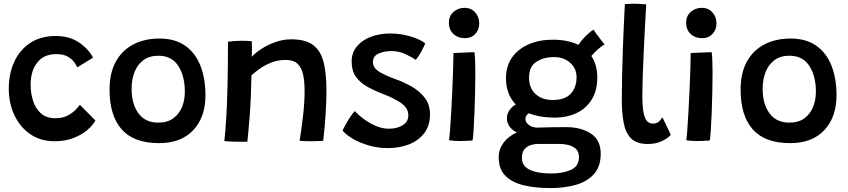

<svg xmlns="http://www.w3.org/2000/svg" viewBox="-20 -736 4445 1006"><path d="M480 -104.5Q466.5 -79.5 437.2 -54.5Q408 -29.5 364.8 -12.8Q321.5 4 266 4Q191.5 4 137.8 -33.5Q84 -71 55 -133.5Q26 -196 26 -270.5Q26 -350.5 55 -413Q84 -475.5 139 -511.5Q194 -547.5 272 -547.5Q342 -547.5 392 -514.8Q442 -482 467.5 -434L385 -383Q382 -390 371.2 -406.8Q360.5 -423.5 337.5 -438Q314.5 -452.5 274.5 -452.5Q209.5 -452.5 175 -408.2Q140.5 -364 140.5 -292.5Q140.5 -248.5 153 -208.2Q165.5 -168 194.2 -142.2Q223 -116.5 270.5 -116.5Q309 -116.5 336.5 -131.8Q364 -147 379.5 -164.2Q395 -181.5 398.5 -187Z M813.5 14Q681.5 14 617.8 -58Q554 -130 554 -266Q554 -353.5 586.8 -413Q619.5 -472.5 678.5 -503.2Q737.5 -534 816 -534Q897.5 -534 950.8 -496.2Q1004 -458.5 1030.2 -391.5Q1056.5 -324.5 1056.5 -236.5Q1056.5 -122.5 992.8 -54.2Q929 14 813.5 14ZM809 -93.5Q857.5 -93.5 888.2 -116.2Q919 -139 933.8 -175.8Q948.5 -212.5 948.5 -255Q948.5 -337.5 914 -390.8Q879.5 -444 810 -444Q762.5 -444 731.2 -420.8Q700 -397.5 684.8 -358.2Q669.5 -319 669.5 -270Q669.5 -192 705 -142.8Q740.5 -93.5 809 -93.5Z M1276 6.5Q1264.5 6.5 1248.2 6.8Q1232 7 1215.5 6.5Q1200.5 6 1182 5.2Q1163.5 4.5 1155.5 3Q1161.5 -52.5 1165.8 -124.2Q1170 -196 1172.2 -292.2Q1174.5 -388.5 1174.5 -517.5Q1189 -519.5 1208.8 -521Q1228.5 -522.5 1249 -522.5Q1262.5 -522.5 1276 -521.8Q1289.5 -521 1299.5 -519.5Q1300 -511.5 1300 -484.8Q1300 -458 1299.5 -438.5Q1316.5 -458 1348.8 -479.2Q1381 -500.5 1422 -515.2Q1463 -530 1505.5 -530Q1581.5 -530 1621.2 -499.5Q1661 -469 1675.8 -409.2Q1690.5 -349.5 1690.5 -261Q1690.5 -210.5 1686.2 -140.2Q1682 -70 1673.5 1.5Q1665.5 2.5 1648.8 3.2Q1632 4 1613.5 4Q1594.5 4 1577 3.5Q1559.5 3 1550 1.5Q1559 -55 1567.5 -126.2Q1576 -197.5 1576 -260Q1576 -308.5 1568.2 -345Q1560.5 -381.5 1539.2 -401.8Q1518 -422 1476.5 -422Q1436 -422 1401.5 -408.2Q1367 -394.5 1340.8 -375.8Q1314.5 -357 1297.5 -341.5Q1295.5 -218 1288.2 -127.2Q1281 -36.5 1276 6.5Z M2012 40Q1961.5 40 1914.8 26.8Q1868 13.5 1831.2 -7.5Q1794.5 -28.5 1775 -51.5Q1779 -61.5 1790.5 -82.5Q1802 -103.5 1815.5 -124Q1829 -144.5 1839 -154Q1861 -130.5 1890.5 -109.2Q1920 -88 1952.8 -74.8Q1985.5 -61.5 2017 -61.5Q2060 -61.5 2089.8 -79.8Q2119.5 -98 2119.5 -132Q2119.5 -171 2079.5 -197.5Q2039.5 -224 1986 -244Q1941.5 -261 1904.2 -281.8Q1867 -302.5 1844.8 -333.8Q1822.5 -365 1822.5 -413Q1822.5 -461 1850.8 -494Q1879 -527 1924.8 -543.8Q1970.5 -560.5 2023 -560.5Q2079 -560.5 2129 -545.8Q2179 -531 2208 -509.5Q2203.5 -496 2189.2 -469Q2175 -442 2158.5 -422Q2136 -438 2102.5 -453.2Q2069 -468.5 2030.5 -468.5Q1995 -468.5 1964.5 -455.8Q1934 -443 1934 -410.5Q1934 -381 1965.5 -361.2Q1997 -341.5 2046.5 -323.5Q2096 -306 2138.5 -281.5Q2181 -257 2207 -221.8Q2233 -186.5 2233 -137Q2233 -78 2203 -38.5Q2173 1 2123 20.5Q2073 40 2012 40Z M2417 -536Q2379 -536 2355.5 -558.2Q2332 -580.5 2332 -616Q2332 -653.5 2356.8 -674.2Q2381.5 -695 2413.5 -695Q2448 -695 2469.5 -671.5Q2491 -648 2491 -612.5Q2491 -580.5 2470.2 -558.2Q2449.5 -536 2417 -536ZM2456 0Q2448 0.5 2430 1.8Q2412 3 2393 3Q2361 3 2333 -1Q2335 -14 2338 -54.5Q2341 -95 2344.2 -150.5Q2347.5 -206 2350 -265.2Q2352.5 -324.5 2354.2 -375.8Q2356 -427 2356 -458Q2365.5 -458.5 2387.2 -459.5Q2409 -460.5 2431.8 -461.5Q2454.5 -462.5 2466 -462.5Q2470.5 -429.5 2470.5 -351Q2470.5 -304.5 2469.2 -250.8Q2468 -197 2466 -145.8Q2464 -94.5 2461.5 -55.5Q2459 -16.5 2456 0Z M2887 -119.5Q2845.5 -120 2811.5 -126Q2777.5 -132 2750.5 -143Q2733 -130 2733 -113Q2733 -96 2750 -82Q2767 -68 2796.5 -67Q2798.5 -67 2800.5 -67.5Q2831.5 -68.5 2867.5 -69.2Q2903.5 -70 2945 -70Q3024.5 -70 3076 -36.2Q3127.5 -2.5 3127.5 70Q3127.5 134.5 3093.8 174Q3060 213.5 3000.5 231.5Q2941 249.5 2862.5 249.5Q2787 249.5 2725.8 235.2Q2664.5 221 2628.8 185.8Q2593 150.5 2593 87Q2593 46.5 2617.8 12.5Q2642.5 -21.5 2688 -42Q2660.5 -56 2648.2 -75.2Q2636 -94.5 2636 -115Q2636 -140 2649.8 -159.2Q2663.5 -178.5 2682.5 -188.5Q2655 -217 2643 -252.2Q2631 -287.5 2631 -325Q2631 -390 2663.2 -435.2Q2695.5 -480.5 2751 -504.2Q2806.5 -528 2876 -528Q2955.5 -528 3010.5 -501Q3026 -524.5 3048 -546.5Q3070 -568.5 3089.5 -580.5Q3095 -572 3106 -557.2Q3117 -542.5 3128.5 -527.2Q3140 -512 3147.5 -503.5Q3134 -496 3114 -478.8Q3094 -461.5 3078.5 -442.5Q3109.5 -396 3109.5 -330Q3109.5 -262.5 3081 -215.5Q3052.5 -168.5 3002.2 -144.2Q2952 -120 2887 -119.5ZM2875.5 -212Q2940 -212 2970.5 -245Q3001 -278 3001 -331.5Q3001 -377 2967.5 -407Q2934 -437 2883 -437Q2828.5 -437 2790.2 -412.2Q2752 -387.5 2752 -328.5Q2752 -274.5 2786.2 -243.2Q2820.5 -212 2875.5 -212ZM2869 173Q2928.5 173 2971 154.2Q3013.5 135.5 3013.5 87Q3013.5 59.5 2997.8 44.5Q2982 29.5 2958.5 23.8Q2935 18 2912 18H2801Q2780.5 18 2760.5 24.2Q2740.5 30.5 2727.5 46.5Q2714.5 62.5 2714.5 91.5Q2714.5 122.5 2735.2 140.2Q2756 158 2791 165.5Q2826 173 2869 173Z M3494.5 -29.5Q3482 -13.5 3449.8 2.5Q3417.5 18.5 3374.5 18.5Q3315.5 18.5 3286.2 -11.2Q3257 -41 3247.5 -93.8Q3238 -146.5 3238 -216Q3238 -274.5 3239.5 -342.5Q3241 -410.5 3243.5 -478.8Q3246 -547 3248.8 -608Q3251.5 -669 3254 -714.5Q3281.5 -716.5 3304 -716.5Q3319 -716.5 3334 -715.5Q3349 -714.5 3366 -713Q3363 -665 3359.5 -599Q3356 -533 3352.8 -463.2Q3349.5 -393.5 3347.5 -332Q3345.5 -270.5 3345.5 -232Q3345.5 -196 3349.2 -163Q3353 -130 3364.8 -109.2Q3376.5 -88.5 3401 -88.5Q3420 -88.5 3431 -97.8Q3442 -107 3450 -121.5Q3453 -117 3459.5 -103.8Q3466 -90.5 3473.5 -74.8Q3481 -59 3487 -46Q3493 -33 3494.5 -29.5Z M3660 -536Q3622 -536 3598.5 -558.2Q3575 -580.5 3575 -616Q3575 -653.5 3599.8 -674.2Q3624.5 -695 3656.5 -695Q3691 -695 3712.5 -671.5Q3734 -648 3734 -612.5Q3734 -580.5 3713.2 -558.2Q3692.5 -536 3660 -536ZM3699 0Q3691 0.5 3673 1.8Q3655 3 3636 3Q3604 3 3576 -1Q3578 -14 3581 -54.5Q3584 -95 3587.2 -150.5Q3590.5 -206 3593 -265.2Q3595.5 -324.5 3597.2 -375.8Q3599 -427 3599 -458Q3608.5 -458.5 3630.2 -459.5Q3652 -460.5 3674.8 -461.5Q3697.5 -462.5 3709 -462.5Q3713.5 -429.5 3713.5 -351Q3713.5 -304.5 3712.2 -250.8Q3711 -197 3709 -145.8Q3707 -94.5 3704.5 -55.5Q3702 -16.5 3699 0Z M4120 14Q3988 14 3924.2 -58Q3860.5 -130 3860.5 -266Q3860.5 -353.5 3893.2 -413Q3926 -472.5 3985 -503.2Q4044 -534 4122.5 -534Q4204 -534 4257.2 -496.2Q4310.5 -458.5 4336.8 -391.5Q4363 -324.5 4363 -236.5Q4363 -122.5 4299.2 -54.2Q4235.5 14 4120 14ZM4115.5 -93.5Q4164 -93.5 4194.8 -116.2Q4225.5 -139 4240.2 -175.8Q4255 -212.5 4255 -255Q4255 -337.5 4220.5 -390.8Q4186 -444 4116.5 -444Q4069 -444 4037.8 -420.8Q4006.5 -397.5 3991.2 -358.2Q3976 -319 3976 -270Q3976 -192 4011.5 -142.8Q4047 -93.5 4115.5 -93.5Z"/></svg>

Font: Grandstander Medium
Style: Regular
Weight: 500
Designer: Tyler Finck
Foundry: Etcetera Type Co
Version: Version 1.200; ttfautohint (v1.8.3)